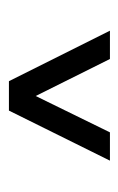

<svg xmlns="http://www.w3.org/2000/svg" viewBox="64 -794 272 441"><g transform="rotate(-90 200.5 -574.0)"><path d="M51.5 -458 166.5 -690H234L350 -458H285L200 -628.5L116.5 -458Z"/></g></svg>

Font: Big Shoulders Stencil Text Medium
Style: Regular
Weight: 500
Designer: Patric King
Foundry: XO Type Co
Version: Version 1.000